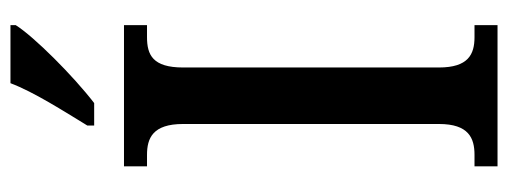

<svg xmlns="http://www.w3.org/2000/svg" viewBox="-322 -649 971 367"><g transform="rotate(-90 163.5 -465.5)"><path d="M107 -784V-771H150C202 -811 277 -886 299 -921V-931H188C171 -886 135 -830 107 -784ZM29 0H299V-44H276C243 -44 218 -56 218 -112V-601C218 -659 242 -670 276 -670H299V-714H29V-670H51C83 -670 110 -659 110 -601V-112C110 -55 83 -44 51 -44H29Z"/></g></svg>

Font: Noto Serif Thai Condensed Medium
Style: Regular
Weight: 500
Width: 3
Designer: Monotype Design Team
Foundry: Monotype Imaging Inc.
Version: Version 2.002